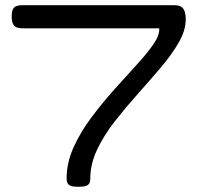

<svg xmlns="http://www.w3.org/2000/svg" viewBox="-20 -708 759 738"><path d="M282 10Q262 10 252.5 6.5Q243 3 239.5 -4Q236 -11 236 -22Q236 -82 262.5 -141Q289 -200 330.5 -255.5Q372 -311 417.5 -362Q463 -413 503.5 -457Q544 -501 569 -537Q594 -573 592 -599H70Q56 -599 46 -602Q36 -605 30.5 -615Q25 -625 25 -644Q25 -664 30 -673Q35 -682 44 -685Q53 -688 64 -688H649Q669 -688 678 -681Q687 -674 690.5 -662Q694 -650 694 -635Q694 -591 667 -544.5Q640 -498 598.5 -449Q557 -400 510.5 -348Q464 -296 422 -242.5Q380 -189 353.5 -133.5Q327 -78 327 -20Q327 -10 323.5 -3.5Q320 3 310.5 6.5Q301 10 282 10Z"/></svg>

Font: Fredoka Expanded
Style: Regular
Weight: 400
Width: 7
Designer: Ben Nathan
Foundry: Milena B. Brandão, Ben Nathan
Version: Version 2.001